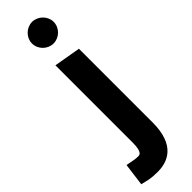

<svg xmlns="http://www.w3.org/2000/svg" viewBox="-382 -792 976 976"><g transform="rotate(-45 105.5 -304.5)"><path d="M55 191C128 191 214 157 214 -5V-535L70 -560V-5C70 33 64 50 58 57C54 63 49 65 39 65C19 65 6 61 -33 54L-49 176C-11 185 3 191 55 191ZM64 -723C64 -680 100 -645 142 -645C184 -645 220 -680 220 -723C220 -764 184 -800 142 -800C100 -800 64 -764 64 -723Z"/></g></svg>

Font: All Genders v4
Style: Bold
Weight: 700
Designer: Rassam Alawdi
Foundry: Rassam Art
Version: Version 3.100;FEAKit 1.0